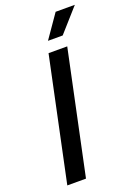

<svg xmlns="http://www.w3.org/2000/svg" viewBox="-169 -976 742 1043"><g transform="rotate(-20 202.5 -454.0)"><path d="M31 0 181 -710H289L139 0ZM201 -774 294 -908H405L286 -774Z"/></g></svg>

Font: Geist Medium
Style: Italic
Weight: 500
Italic angle: -12°
Designer: Basement.studio, Andrés Briganti, Mateo Zaragoza
Foundry: Basement.studio, Vercel, Andrés Briganti, Guido Ferreyra, Mateo Zaragoza
Version: Version 1.500; ttfautohint (v1.8.4.7-5d5b)